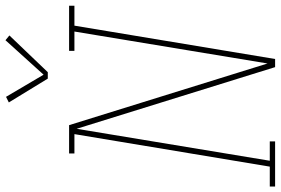

<svg xmlns="http://www.w3.org/2000/svg" viewBox="-196 -824 1002 685"><g transform="rotate(-90 304.5 -481.0)"><path d="M-18 0V-19H53L169 -716H100V-735H201L421 -27L535 -716H466V-735H627V-716H556L437 0H408L188 -708L74 -19H143V0ZM367 -811 282 -950 302 -960 381 -826 504 -962 521 -948 390 -811Z"/></g></svg>

Font: Iosevka Etoile Thin Oblique
Style: Regular
Weight: 100
Italic angle: -9°
Designer: Belleve Invis
Foundry: Belleve Invis
Version: Version 15.5.2; ttfautohint (v1.8.4)